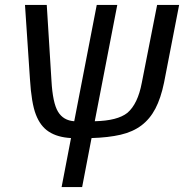

<svg xmlns="http://www.w3.org/2000/svg" viewBox="-20 -548 768 776"><path d="M363 -58Q455 -60 495 -92Q537 -128 553 -213L615 -528H704L643 -214Q630 -151 608 -109Q586 -67 551.5 -41Q517 -15 467.5 -3.5Q418 8 350 10L312 208H229L267 10Q212 7 177 -16Q143 -38 125 -85Q107 -131 101 -229L81 -528H169L188 -222Q193 -132 214.5 -96.5Q236 -61 280 -58L371 -528H454Z"/></svg>

Font: Libra Sans Modern
Style: Italic
Weight: 400
Italic angle: -12°
Foundry: Stefan Peev, Context Ltd
Version: Version 1.000